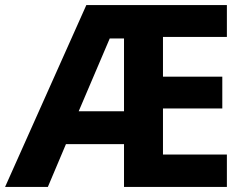

<svg xmlns="http://www.w3.org/2000/svg" viewBox="-23 -734 964 754"><path d="M868 0V-127H617V-308H850V-433H617V-589H868V-714H316L-3 0H165L236 -168H464V0ZM286 -297 408 -583H464V-297Z"/></svg>

Font: Noto Sans Lao UI
Style: Bold
Weight: 700
Designer: Monotype Design Team
Foundry: Monotype Imaging Inc.
Version: Version 2.000